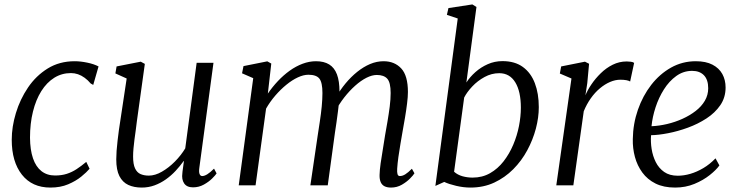

<svg xmlns="http://www.w3.org/2000/svg" viewBox="-20 -837 3335 867"><path d="M207.5 10Q125 10 79 -48.2Q33 -106.5 33 -206Q33 -264.5 51.8 -326.5Q70.5 -388.5 106.5 -441.8Q142.5 -495 195.5 -527.8Q248.5 -560.5 317 -560.5Q343.5 -560.5 373.8 -554.2Q404 -548 425 -537L401 -453.5L389.5 -460Q377 -475 362.2 -485.8Q347.5 -496.5 332 -501.8Q316.5 -507 300.5 -507Q259 -507 225 -485.8Q191 -464.5 166.5 -425.5Q142 -386.5 128.8 -333Q115.5 -279.5 115.5 -215Q116 -160 129 -122Q142 -84 167.2 -64.2Q192.5 -44.5 228.5 -44.5Q258 -44.5 281.5 -52Q305 -59.5 326.2 -73.5Q347.5 -87.5 369.5 -106L384.5 -75Q371.5 -59.5 347 -39.5Q322.5 -19.5 287.8 -4.8Q253 10 207.5 10Z M620 10Q585 10 559.2 -2Q533.5 -14 519.2 -41.8Q505 -69.5 505 -117.5Q505 -134 506.5 -156Q508 -178 511 -202.5Q514 -227 517 -250.5Q520 -274 523.5 -293.5L552 -482.5L501 -505.5L506.5 -537L615.5 -558.5L634 -548.5L598 -289Q595.5 -268.5 592.8 -247.8Q590 -227 587.2 -206.8Q584.5 -186.5 582.8 -167Q581 -147.5 581 -130Q581 -95.5 589.8 -76.8Q598.5 -58 614.5 -51Q630.5 -44 652 -44Q680.5 -44 711.2 -61.8Q742 -79.5 769.8 -107.5Q797.5 -135.5 816.5 -167L868 -553.5H944L880 -78.5Q877.5 -60.5 881.2 -51.2Q885 -42 893 -42Q903 -42 916 -50Q929 -58 946.5 -75.5L958 -54Q953.5 -46.5 938.2 -31.2Q923 -16 900.5 -3.5Q878 9 851.5 9Q823.5 9 811.5 -9Q799.5 -27 803.5 -55Q803.5 -57 804.2 -63Q805 -69 806.2 -77.5Q807.5 -86 808.5 -94.5Q809.5 -103 810.5 -109.5L809.5 -110Q793 -87 773 -65.5Q753 -44 729 -27Q705 -10 677.8 0Q650.5 10 620 10Z M1205 -550 1189.5 -414.5Q1210 -444.5 1235 -471Q1260 -497.5 1288.2 -517.8Q1316.5 -538 1346.5 -549.2Q1376.5 -560.5 1407 -560.5Q1443 -560.5 1466.5 -546Q1490 -531.5 1501.5 -501.2Q1513 -471 1513 -423Q1513 -418.5 1512.5 -412.8Q1512 -407 1511.5 -400.2Q1511 -393.5 1510 -385.5L1497.5 -398Q1516 -431 1540.5 -460.5Q1565 -490 1593 -512.5Q1621 -535 1651 -547.8Q1681 -560.5 1712 -560.5Q1761.5 -560.5 1791.8 -528Q1822 -495.5 1822 -421.5Q1822 -400 1818.2 -369.8Q1814.5 -339.5 1809 -306.8Q1803.5 -274 1798 -244Q1793.5 -217 1788.2 -187Q1783 -157 1779 -128Q1775 -99 1773.5 -75.5Q1772.5 -59.5 1775 -50.8Q1777.5 -42 1785.5 -42Q1797.5 -42 1810 -49.8Q1822.5 -57.5 1840 -75L1851.5 -54.5Q1846.5 -46 1831.5 -30.8Q1816.5 -15.5 1794.5 -2.8Q1772.5 10 1745.5 10Q1728 10 1716.2 4Q1704.5 -2 1699 -14.8Q1693.5 -27.5 1694 -47Q1694.5 -69 1698.8 -99.5Q1703 -130 1708.8 -163Q1714.5 -196 1719 -227Q1724 -255.5 1729.8 -288.8Q1735.5 -322 1739.8 -355.5Q1744 -389 1744 -417Q1744 -464.5 1728.8 -481.5Q1713.5 -498.5 1681.5 -498.5Q1660 -498.5 1634.8 -485.8Q1609.5 -473 1583.8 -450Q1558 -427 1534.5 -397Q1511 -367 1493.5 -332.5L1511 -382Q1509.5 -360 1506.2 -334.8Q1503 -309.5 1499.5 -284.8Q1496 -260 1492.5 -238L1460 0H1381.5L1414.5 -224.5Q1419 -254 1424.2 -288.2Q1429.5 -322.5 1432.8 -356Q1436 -389.5 1436 -417Q1436 -464.5 1422.2 -482Q1408.5 -499.5 1372.5 -499.5Q1350.5 -499.5 1324.8 -487.5Q1299 -475.5 1273 -454.2Q1247 -433 1223.2 -405.5Q1199.5 -378 1181.5 -346.5L1134 0H1058L1123.5 -484L1073 -506L1079.5 -538.5L1187 -560Z M2086 -464.5Q2102 -489.5 2126.8 -511.5Q2151.5 -533.5 2182.5 -547.2Q2213.5 -561 2249 -561Q2305 -561 2341.2 -534.5Q2377.5 -508 2395.2 -461.2Q2413 -414.5 2413 -353Q2413 -306.5 2399.8 -256.2Q2386.5 -206 2361 -158.5Q2335.5 -111 2297.8 -73Q2260 -35 2211.8 -12.5Q2163.5 10 2104.5 10Q2073 10 2040 2.2Q2007 -5.5 1986 -15.5L1946 2.5L2047 -753.5L1998 -770L2005 -800.5L2113 -817L2131.5 -805.5ZM2030.5 -61.5Q2046 -47.5 2068.2 -41.2Q2090.5 -35 2114 -35Q2158 -35 2193 -55Q2228 -75 2254 -108.5Q2280 -142 2297.5 -183.2Q2315 -224.5 2323.5 -268Q2332 -311.5 2332 -350.5Q2332 -424 2306.8 -465.2Q2281.5 -506.5 2234.5 -506.5Q2199.5 -506.5 2168 -489.2Q2136.5 -472 2112.5 -446.5Q2088.5 -421 2076 -396.5Z M2492 0 2560.5 -482.5 2508 -505 2514 -537 2621.5 -558.5 2640 -549 2632 -462 2623.5 -406.5Q2633 -430 2650.8 -456.2Q2668.5 -482.5 2692.8 -506.2Q2717 -530 2746.8 -544.8Q2776.5 -559.5 2810 -559.5Q2819 -559.5 2828.8 -558.2Q2838.5 -557 2843.5 -553L2825.5 -469Q2819 -473 2807.8 -475Q2796.5 -477 2781 -477Q2758.5 -477 2735 -467Q2711.5 -457 2689 -438.2Q2666.5 -419.5 2647.8 -393Q2629 -366.5 2616 -334.5L2569 0Z M3228.5 -90Q3214.5 -70 3185 -46.5Q3155.5 -23 3115.5 -6.5Q3075.5 10 3028.5 10Q2977 10 2940.2 -8.2Q2903.5 -26.5 2880.5 -58Q2857.5 -89.5 2847 -128.5Q2836.5 -167.5 2837.5 -209Q2838.5 -278 2860.5 -341.2Q2882.5 -404.5 2920.8 -453.8Q2959 -503 3010.2 -531.8Q3061.5 -560.5 3122 -560.5Q3167.5 -560.5 3197.2 -545Q3227 -529.5 3241.8 -502.8Q3256.5 -476 3256.5 -442Q3256.5 -397 3232.8 -362.2Q3209 -327.5 3170.2 -302.2Q3131.5 -277 3086.2 -260.5Q3041 -244 2997 -235.5Q2953 -227 2920 -226.5Q2917.5 -196.5 2922.5 -164.5Q2927.5 -132.5 2941.2 -105Q2955 -77.5 2979.2 -60.5Q3003.5 -43.5 3040.5 -43.5Q3068 -43.5 3097.2 -52Q3126.5 -60.5 3155.8 -77.8Q3185 -95 3211 -122ZM3105.5 -517Q3066 -517 3033.8 -493.8Q3001.5 -470.5 2978 -433.2Q2954.5 -396 2940.2 -352.2Q2926 -308.5 2922 -267Q2956.5 -268.5 2992.5 -277Q3028.5 -285.5 3061.8 -300.5Q3095 -315.5 3121.2 -335.8Q3147.5 -356 3162.8 -382Q3178 -408 3178 -438.5Q3178 -477 3158.8 -497Q3139.5 -517 3105.5 -517Z"/></svg>

Font: Merriweather 36pt Light
Style: Italic
Weight: 300
Italic angle: -7.8°
Version: Version 2.101